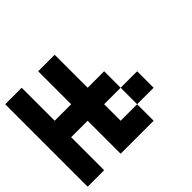

<svg xmlns="http://www.w3.org/2000/svg" viewBox="-139 -827 1029 1029"><g transform="rotate(-45 375.0 -312.5)"><path d="M375 -125H500V0H250V-250H125V0H0V-625H125V-375H250V-625H375V-375H500V-250H375ZM625 -125H500V-250H625Z"/></g></svg>

Font: Tiny5
Style: Regular
Weight: 400
Designer: Stefan Schmidt
Foundry: Made with Bits'n'Picas by Kreative Software
Version: Version 1.002; ttfautohint (v1.8.4.7-5d5b)